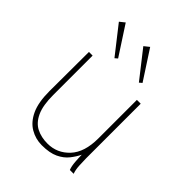

<svg xmlns="http://www.w3.org/2000/svg" viewBox="-194 -772 889 889"><g transform="rotate(45 250.0 -327.5)"><path d="M234 11Q193 11 158 -9.5Q123 -30 102.5 -74Q82 -118 82 -191L83 -449H107V-191Q107 -123 125 -84Q143 -45 174.5 -29Q206 -13 247 -13Q310 -13 353.5 -59.5Q397 -106 397 -197V-449H422V-92Q422 -74 423.5 -46Q425 -18 432 0H407Q400 -17 398 -45Q396 -73 396 -89Q385 -66 366.5 -42.5Q348 -19 316.5 -4Q285 11 234 11ZM187 -512 82 -646 107 -666 200 -523ZM347 -512 242 -646 267 -666 360 -523Z"/></g></svg>

Font: Inconsolata ExtraLight
Style: Regular
Weight: 200
Monospace: yes
Designer: Raph Levien, Cyreal, Brenton Simpson
Foundry: Raph Levien, Cyreal, Google
Version: Version 3.001; ttfautohint (v1.8.2.53-6de2)